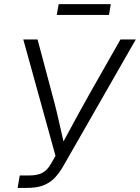

<svg xmlns="http://www.w3.org/2000/svg" viewBox="-20 -921 686 941"><path d="M66.4 0 76.7 -61H122.1Q162.1 -61 186.8 -73.5Q211.4 -85.9 230 -118.7L252 -157.2L94.2 -727.5H164.1L234.9 -461.9Q248 -414.6 258.3 -371.6Q268.6 -328.6 277.8 -286.9Q287.1 -245.1 296.9 -202.1H277.3Q300.8 -245.1 323 -286.6Q345.2 -328.1 369.1 -371.3Q393.1 -414.6 419.4 -461.9L570.3 -727.5H645.5L291 -108.4Q272 -74.7 249 -50.3Q226.1 -25.9 193.6 -12.9Q161.1 0 110.8 0ZM522.9 -900.9 514.2 -847.7H258.3L267.6 -900.9Z"/></svg>

Font: Inter 24pt Light
Style: Italic
Weight: 300
Italic angle: -9.3988°
Designer: Rasmus Andersson
Foundry: rsms
Version: Version 4.001;git-66647c0bb